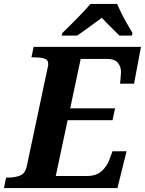

<svg xmlns="http://www.w3.org/2000/svg" viewBox="-43 -951 733 971"><path d="M-23 0 -12 -53H1Q33 -53 59 -63.5Q85 -74 93 -113L197 -604Q201 -618 201 -627Q201 -649 181 -655Q161 -661 129 -661H116L127 -714H670L635 -528H564Q565 -533 566 -546Q567 -559 568 -571.5Q569 -584 569 -586Q569 -614 553 -633.5Q537 -653 498 -653H365L312 -403H539L526 -343H299L239 -61H397Q444 -61 471 -85.5Q498 -110 510 -143L526 -186H597L551 0ZM272 -784Q292 -803 317.5 -828.5Q343 -854 369 -881Q395 -908 414 -931H549Q558 -911 571.5 -883.5Q585 -856 600.5 -829.5Q616 -803 627 -784L624 -771H561Q544 -788 517 -814.5Q490 -841 472 -861Q454 -848 431 -831Q408 -814 386 -798Q364 -782 347 -771H269Z"/></svg>

Font: Noto Serif
Style: Bold Italic
Weight: 700
Italic angle: -12°
Designer: Monotype Design Team
Foundry: Monotype Imaging Inc.
Version: Version 2.013